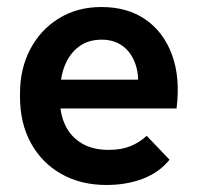

<svg xmlns="http://www.w3.org/2000/svg" viewBox="-20 -517 560 547"><path d="M283 10Q210 10 154.5 -21.5Q99 -53 68 -109.5Q37 -166 37 -241V-251Q37 -321 66 -376.5Q95 -432 147.5 -464.5Q200 -497 269 -497Q343 -497 394.5 -461.5Q446 -426 470 -361Q494 -296 483 -208H120V-290H422L371 -248Q378 -298 366.5 -332.5Q355 -367 330 -385.5Q305 -404 270 -404Q231 -404 204.5 -384Q178 -364 164.5 -330Q151 -296 151 -251V-231Q151 -190 167 -158Q183 -126 214 -108Q245 -90 289 -90Q326 -90 351.5 -100.5Q377 -111 398 -130L463 -62Q434 -26 387.5 -8Q341 10 283 10Z"/></svg>

Font: SUSE SemiBold
Style: Regular
Weight: 600
Designer: Rene Bieder
Foundry: SUSE
Version: Version 1.000